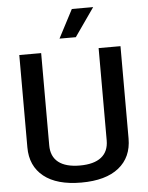

<svg xmlns="http://www.w3.org/2000/svg" viewBox="-61 -971 795 1032"><g transform="rotate(-5 336.5 -455.0)"><path d="M63 -202V-700H181V-202Q181 -142 220.5 -111Q260 -80 336 -80Q412 -80 451.5 -111Q491 -142 491 -202V-700H609V-202Q609 -101 538.5 -44.5Q468 12 336 12Q204 12 133.5 -44.5Q63 -101 63 -202ZM366 -922H481L374 -769H286Z"/></g></svg>

Font: KoHo SemiBold
Style: Regular
Weight: 600
Designer: Cadson Demak & Katatrad Team
Foundry: Cadson Demak Co.,Ltd.
Version: Version 1.000; ttfautohint (v1.6)